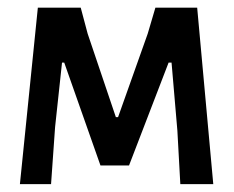

<svg xmlns="http://www.w3.org/2000/svg" viewBox="-20 -470 597 490"><path d="M440.2 0 432.7 -136.4 417.8 -310.3H410.3L309.3 -47.7H236.4L143.9 -310.3H138.3L120.6 -145.8L110.3 0H30.8L76.6 -450.5H186L203.7 -384.1L275.7 -171H281.3L357 -384.1L376.6 -450.5H483.2L524.3 0Z"/></svg>

Font: Gurajada
Style: Regular
Weight: 400
Designer: Purushoth Kumar Guthula
Foundry: SiliconAndhra, USA.
Version: Version 1.0.3; ttfautohint (v1.2.42-39fb)